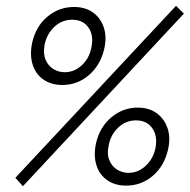

<svg xmlns="http://www.w3.org/2000/svg" viewBox="-20 -636 654 662"><path d="M59 6 33 -23 587 -616 614 -589ZM415 4Q377 4 350 -14.5Q323 -33 312.5 -66.5Q302 -100 311 -142Q324 -198 364 -231.5Q404 -265 455 -265Q494 -265 520.5 -245.5Q547 -226 558 -193Q569 -160 559 -119Q546 -63 506.5 -29.5Q467 4 415 4ZM423 -40Q456 -40 482 -64Q508 -88 516 -125Q524 -167 505 -194Q486 -221 449 -221Q414 -221 388 -196.5Q362 -172 355 -136Q348 -105 357 -83.5Q366 -62 384 -51Q402 -40 423 -40ZM195 -343Q157 -343 130 -361.5Q103 -380 92.5 -413.5Q82 -447 91 -489Q104 -546 144 -579Q184 -612 235 -612Q274 -612 300.5 -593Q327 -574 338 -541Q349 -508 339 -466Q326 -411 286.5 -377Q247 -343 195 -343ZM203 -387Q236 -387 262 -411Q288 -435 295 -472Q304 -514 285 -541Q266 -568 229 -568Q194 -568 168 -544Q142 -520 134 -483Q128 -452 137 -430.5Q146 -409 164 -398Q182 -387 203 -387Z"/></svg>

Font: Ysabeau
Style: Italic
Weight: 400
Italic angle: -12°
Designer: Christian Thalmann (Catharsis Fonts)
Version: Version 2.000;gftools[0.9.27.dev2+g8671c4b]